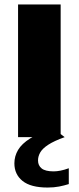

<svg xmlns="http://www.w3.org/2000/svg" viewBox="-20 -615 353 861"><path d="M61 0V-595H252V0ZM193.5 226Q118 226 81.2 196.5Q44.5 167 44.5 117.5Q44.5 85.5 61 57.5Q77.5 29.5 115.8 5.5Q154 -18.5 220 -38.5L270 0Q222.5 17 196.5 34Q170.5 51 160.5 68.5Q150.5 86 150.5 104.5Q150.5 127.5 167 140.5Q183.5 153.5 220.5 153.5Q234.5 153.5 251.2 150.2Q268 147 288.5 139.5V210.5Q268 217 245 221.5Q222 226 193.5 226Z"/></svg>

Font: Encode Sans SC ExtraBold
Style: Regular
Weight: 800
Version: Version 3.002